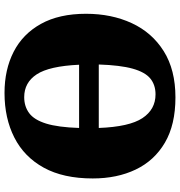

<svg xmlns="http://www.w3.org/2000/svg" viewBox="6 -770 778 829"><g transform="rotate(-90 394.5 -355.0)"><path d="M389 14Q271 14 193.5 -31.5Q116 -77 77.5 -157.5Q39 -238 39 -343Q39 -470 85.5 -554.5Q132 -639 215.5 -681.5Q299 -724 408 -724Q509 -724 586 -684.5Q663 -645 706.5 -566.5Q750 -488 750 -372Q750 -262 709.5 -174.5Q669 -87 588.5 -36.5Q508 14 389 14ZM257 -402H530Q524 -531 488.5 -585Q453 -639 390 -639Q350 -639 321 -617.5Q292 -596 276 -544.5Q260 -493 257 -402ZM402 -72Q443 -72 470.5 -94.5Q498 -117 513 -170.5Q528 -224 531 -317H257Q262 -185 299.5 -128.5Q337 -72 402 -72Z"/></g></svg>

Font: Literata 36pt ExtraBold
Style: Regular
Weight: 800
Designer: Latin by Veronika Burian and Jose Scaglione. Greek by Irene Vlachou. Cyrillic by Vera Evstafieva.
Foundry: TypeTogether
Version: Version 3.002